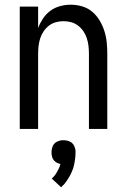

<svg xmlns="http://www.w3.org/2000/svg" viewBox="-20 -548 540 816"><path d="M64 0V-520H142V-429Q150 -450 163 -469.5Q176 -489 194.5 -502.5Q213 -516 235.5 -522Q258 -528 280 -528Q305 -528 329 -521Q353 -514 371.5 -498.5Q390 -483 403 -461.5Q416 -440 423.5 -416.5Q431 -393 433.5 -368.5Q436 -344 436 -320V0H358V-320Q358 -337 356 -353.5Q354 -370 349 -385.5Q344 -401 334.5 -415Q325 -429 312 -439Q299 -449 283 -453.5Q267 -458 250 -458Q233 -458 217 -453.5Q201 -449 188 -439Q175 -429 165.5 -415Q156 -401 151 -385.5Q146 -370 144 -353.5Q142 -337 142 -320V0ZM240 248 200 211Q204 207 207.5 203.5Q211 200 214 196Q217 192 219.5 187.5Q222 183 224.5 178.5Q227 174 230 168Q233 162 234 159V157L237 149Q233 148 229.5 147Q226 146 222.5 144Q219 142 215.5 139.5Q212 137 209.5 134Q207 131 205 127.5Q203 124 202 120.5Q201 117 200 112Q199 107 199 105V99Q199 95 199.5 90Q200 85 201.5 80.5Q203 76 205 71.5Q207 67 210 63.5Q213 60 216.5 57.5Q220 55 224.5 53Q229 51 235 49.5Q241 48 243 48H250Q254 48 259 48.5Q264 49 268.5 50.5Q273 52 277.5 54Q282 56 285.5 59Q289 62 291.5 65.5Q294 69 296 73.5Q298 78 299.5 84Q301 90 301 92V99Q301 106 300.5 113.5Q300 121 299 129Q298 137 296.5 144Q295 151 293.5 158Q292 165 289 172.5Q286 180 283 187Q280 194 276.5 200Q273 206 269 212.5Q265 219 259 227Q253 235 251 237L247 240Z"/></svg>

Font: Iosevka MaddieWtf
Style: Regular
Weight: 400
Monospace: yes
Designer: Belleve Invis
Foundry: Belleve Invis
Version: Version 31.3.0; ttfautohint (v1.8.3)